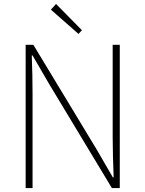

<svg xmlns="http://www.w3.org/2000/svg" viewBox="-20 -953 736 973"><path d="M110 -726H149L469 -197L552 -54H556Q554 -107 552.5 -157.5Q551 -208 551 -259V-726H587V0H547L228 -529L145 -672H141Q143 -621 144 -573Q145 -525 145 -473V0H110ZM264 -933 395 -800 378 -781 238 -904Z"/></svg>

Font: Kinto Sans Thin
Style: Regular
Weight: 100
Designer: Authors: Ryoko NISHIZUKA  (kana & ideographs); Paul D. Hunt (Latin, Greek & Cyrillic); Wenlong ZHANG  (bopomofo); Sandol
Foundry: Adobe Systems Incorporated, ookami Inc.
Version: Version 0.001